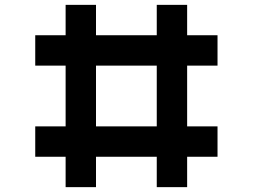

<svg xmlns="http://www.w3.org/2000/svg" viewBox="-20 -895 1040 790"><path d="M125 -250V-375H875V-250ZM125 -625V-750H875V-625ZM625 -125V-875H750V-125ZM250 -125V-875H375V-125Z"/></svg>

Font: Picon
Style: Regular
Weight: 400
Designer: yne
Foundry: yne
Version: Version 21.02.27; git-deadbeef-release